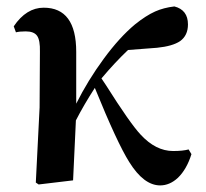

<svg xmlns="http://www.w3.org/2000/svg" viewBox="-20 -558 636 594"><path d="M475.6 15.6Q424.8 15.6 379.9 -56.6Q342.8 -115.2 273.4 -286.1Q239.3 -233.4 214.8 -185.5Q209 -69.3 206.1 0L99.6 12.7L90.8 6.8L102.5 -225.6L103.5 -397.5Q104.5 -433.6 94.7 -447.3Q85 -460.9 59.6 -460.9Q40 -460.9 29.3 -458L22.5 -476.6Q61.5 -534.2 115.2 -534.2Q215.8 -534.2 215.8 -397.5V-237.3Q252 -309.6 300.8 -376Q349.6 -442.4 397.5 -482.4Q431.6 -509.8 460 -522.5Q486.3 -534.2 519.5 -538.1Q561.5 -527.3 561.5 -482.4Q561.5 -448.2 537.1 -430.7Q513.7 -415 465.8 -410.2L376 -403.3Q335.9 -365.2 293.9 -315.4Q298.8 -308.6 307.6 -294.9Q382.8 -175.8 415 -141.6Q461.9 -90.8 515.6 -90.8Q545.9 -90.8 563.5 -95.7L572.3 -81.1Q557.6 -34.2 530.3 -7.8Q504.9 15.6 475.6 15.6Z"/></svg>

Font: Bpmf GenRyu Min B
Style: B
Weight: 700
Foundry: But Ko
Version: Version 1.320